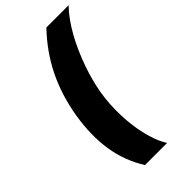

<svg xmlns="http://www.w3.org/2000/svg" viewBox="-274 -801 1029 1029"><g transform="rotate(-45 240.0 -286.5)"><path d="M91.6 -286.2Q113.3 -418 167.3 -528.6Q221.2 -639.2 312.1 -734H480.5Q454.2 -707 430.2 -673.3Q406.2 -639.6 385.3 -601.7Q364.3 -563.9 346.6 -523.4Q328.8 -483 314.5 -442.3Q300.1 -401.6 289.6 -361.9Q279.1 -322.1 272.7 -286.2Q258.5 -202.8 262.1 -117.2Q263.1 -84.5 267.4 -47.4Q271.7 -10.3 280 26.6Q288.4 63.6 301.1 98.4Q313.9 133.2 332 161.2H164.1Q104.8 66.4 87.5 -44.2Q70.3 -154.8 91.6 -286.2Z"/></g></svg>

Font: Inter P Extra Bold
Style: Italic
Weight: 800
Italic angle: 9.39999°
Designer: Rasmus Andersson
Foundry: rsms
Version: Version 3.018;git-588b23468